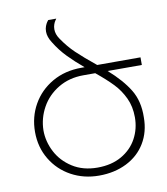

<svg xmlns="http://www.w3.org/2000/svg" viewBox="-86 -845 796 917"><g transform="rotate(-10 312.5 -386.0)"><path d="M613 -484H447Q513 -426 547 -370Q581 -314 579 -236Q579 -166 546.5 -112Q514 -58 455 -28.5Q396 1 321 1Q247 1 186.5 -32Q126 -65 90.5 -124Q55 -183 55 -257Q55 -330 89 -390Q123 -450 184.5 -485.5Q246 -521 326 -521H342Q300 -556 267 -590Q234 -624 209 -665Q190 -694 190 -720Q190 -735 194.5 -746.5Q199 -758 203.5 -764.5Q208 -771 210 -773H249Q248 -771 243.5 -765Q239 -759 235 -748Q231 -737 231 -724Q231 -700 247 -677Q275 -635 310 -601.5Q345 -568 403 -521H613ZM387 -484H329Q261 -484 208 -452.5Q155 -421 126 -369Q97 -317 96 -258Q96 -204 122 -153.5Q148 -103 199 -70.5Q250 -38 320 -38Q388 -38 437 -66Q486 -94 511.5 -141Q537 -188 537 -244Q537 -296 517.5 -337.5Q498 -379 467.5 -411Q437 -443 387 -484Z"/></g></svg>

Font: Montserrat arm2 ExtraLight
Style: Regular
Weight: 275
Designer: Julieta Ulanovsky
Foundry: Julieta Ulanovsky
Version: Version 6.000